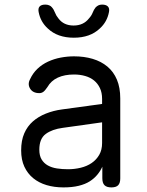

<svg xmlns="http://www.w3.org/2000/svg" viewBox="-20 -805 640 835"><path d="M148 -753Q145 -769 152.5 -777Q160 -785 177 -785Q186 -785 193.5 -782Q201 -779 205 -774Q214 -764 219 -750.5Q224 -737 234 -725Q257 -694 300 -694Q343 -694 367 -725Q378 -737 383 -750Q388 -763 396 -773Q401 -778 407.5 -781.5Q414 -785 424 -785Q441 -785 449 -777Q457 -769 454 -753Q446 -710 414 -681Q372 -641 301 -641Q230 -641 188 -681Q156 -710 148 -753ZM424 -353V-375Q424 -402 414.5 -422Q405 -442 389 -455Q373 -468 350.5 -474.5Q328 -481 302 -481Q261 -481 231.5 -467.5Q202 -454 186 -426Q181 -419 177 -414Q173 -409 169 -406Q165 -403 160.5 -401.5Q156 -400 151 -400Q123 -400 111 -419.5Q99 -439 111 -461Q123 -487 143 -506Q163 -525 189 -537Q215 -549 244 -554.5Q273 -560 302 -560Q346 -560 383 -549Q420 -538 447 -515.5Q474 -493 488.5 -458.5Q503 -424 503 -377V-29Q503 -9 494 0.5Q485 10 464.5 10Q444 10 434.5 0.5Q425 -9 425 -30V-80Q417 -62 403.5 -45.5Q390 -29 370.5 -16.5Q351 -4 322.5 3Q294 10 256 10Q216 10 182.5 0Q149 -10 124.5 -30Q100 -50 86 -80Q72 -110 72 -151Q72 -194 85.5 -225Q99 -256 123 -277Q147 -298 179.5 -311Q212 -324 249 -329ZM424 -273 253 -249Q207 -243 179 -222.5Q151 -202 151 -154Q151 -128 161 -111.5Q171 -95 188 -85.5Q205 -76 227.5 -72.5Q250 -69 276 -69Q304 -69 331 -75.5Q358 -82 378.5 -96Q399 -110 411.5 -131.5Q424 -153 424 -183Z"/></svg>

Font: Maple Mono Normal NL Light
Style: Regular
Weight: 300
Monospace: yes
Designer: subframe7536
Version: Version 7.000